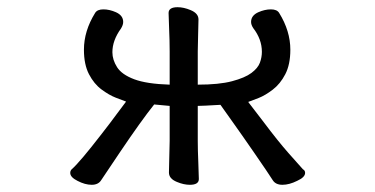

<svg xmlns="http://www.w3.org/2000/svg" viewBox="-20 -503 1040 533"><path d="M592 -212Q541 -209 529 -209V-112Q529 -87 530.5 -52.5Q532 -18 532 -6Q532 10 507 10Q490 10 471 2Q449 -7 449 -24Q449 -32 450 -68.5Q451 -105 451 -112V-209L408 -213Q372 -168 312 -79L261 -3Q253 10 234.5 10Q216 10 195 -1Q175 -11 175 -23Q175 -29 179 -33Q201 -52 262 -131Q287 -163 304.5 -187Q322 -211 330 -221Q319 -225 301 -232Q283 -239 262 -254.5Q241 -270 227 -297Q213 -324 213 -365Q213 -417 244 -467Q250 -477 267 -477Q284 -477 302 -469Q322 -460 322 -442Q322 -434 316 -424Q292 -391 292 -358Q292 -337 305 -316.5Q318 -296 352.5 -283Q387 -270 451 -268V-360Q451 -390 449.5 -423Q448 -456 448 -467Q448 -483 473 -483Q490 -483 509 -475Q531 -466 531 -449Q531 -442 530 -407Q529 -372 529 -360V-268Q588 -268 624 -277.5Q660 -287 678 -300.5Q696 -314 701.5 -329Q707 -344 707 -359Q707 -394 683 -425Q677 -434 677 -442Q677 -460 697 -469Q715 -477 732 -477Q749 -477 755 -467Q786 -417 786 -365Q786 -324 772 -297Q758 -270 737 -254Q716 -238 698 -231Q680 -224 669 -220L712 -164Q751 -112 780.5 -78.5Q810 -45 821 -33Q827 -30 827 -23Q827 -11 805 -1Q783 10 764 10Q745 10 737 -3Q725 -22 687 -77Q649 -132 627.5 -162Q606 -192 592 -212Z"/></svg>

Font: Moon Stars Kai
Style: Bold
Weight: 700
Designer: GuiWonder
Version: Version 1.101